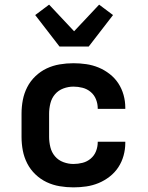

<svg xmlns="http://www.w3.org/2000/svg" viewBox="-20 -801 640 829"><path d="M297 8Q267 8 237.5 3Q208 -2 181.5 -14.5Q155 -27 133 -48Q111 -69 97.5 -95.5Q84 -122 78.5 -151Q73 -180 73 -210V-310Q73 -340 78.5 -369Q84 -398 97.5 -424.5Q111 -451 133 -472Q155 -493 181.5 -505.5Q208 -518 237.5 -523Q267 -528 297 -528Q325 -528 352.5 -524Q380 -520 405.5 -509.5Q431 -499 453.5 -481.5Q476 -464 491 -441Q506 -418 513.5 -391Q521 -364 521 -336V-331H402V-333Q402 -353 394.5 -372Q387 -391 371.5 -404Q356 -417 336.5 -422Q317 -427 297 -427Q275 -427 253.5 -419Q232 -411 217.5 -394Q203 -377 197.5 -354.5Q192 -332 192 -310V-210Q192 -188 197.5 -165.5Q203 -143 217.5 -126Q232 -109 253.5 -101Q275 -93 297 -93Q317 -93 336.5 -98Q356 -103 371.5 -116Q387 -129 394.5 -148Q402 -167 402 -187V-189H521V-184Q521 -156 513.5 -129Q506 -102 491 -79Q476 -56 453.5 -38.5Q431 -21 405.5 -10.5Q380 0 352.5 4Q325 8 297 8ZM237 -600 132 -736 192 -781 300 -666 408 -781 468 -736 363 -600Z"/></svg>

Font: Iosevka Extended
Style: Bold
Weight: 700
Width: 7
Monospace: yes
Designer: Belleve Invis
Foundry: Belleve Invis
Version: Version 32.5.0; ttfautohint (v1.8.4)